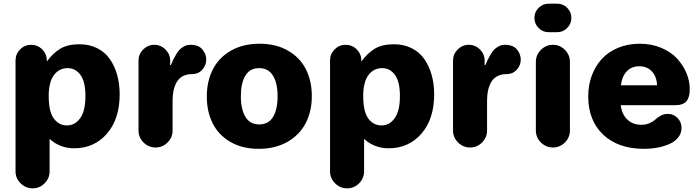

<svg xmlns="http://www.w3.org/2000/svg" viewBox="-20 -798 3819 1049"><path d="M64.9 138.2V-467.8Q64.9 -502.9 89.8 -528.1Q114.7 -553.2 149.9 -553.2Q185.5 -553.2 210.7 -528.1Q235.8 -502.9 235.8 -467.8V-461.9Q269 -507.3 309.1 -531.7Q349.1 -556.2 414.1 -556.2Q468.3 -556.2 511 -534.7Q553.7 -513.2 580.1 -475.3Q606.4 -437.5 620.1 -388.7Q633.8 -339.8 633.8 -283.2Q633.8 -147.5 564.2 -67.6Q494.6 12.2 384.8 12.2Q307.6 12.2 251 -39.1V138.2Q251 176.3 223.6 203.6Q196.3 231 158.2 231Q120.1 231 92.5 203.6Q64.9 176.3 64.9 138.2ZM246.1 -272.9Q246.1 -189 273.7 -150.9Q301.3 -112.8 346.2 -112.8Q390.1 -112.8 418.5 -152.8Q446.8 -192.9 446.8 -272.9Q446.8 -352.1 419.4 -388.9Q392.1 -425.8 350.1 -425.8Q303.2 -425.8 274.7 -387.7Q246.1 -349.6 246.1 -272.9Z M736.8 -85V-466.8Q736.8 -502 762.2 -527.6Q787.6 -553.2 822.8 -553.2Q858.4 -553.2 884 -527.6Q909.7 -502 909.7 -466.8V-442.9H914.1Q921.9 -461.9 927.2 -473.1Q932.6 -484.4 942.9 -501.7Q953.1 -519 963.1 -528.6Q973.1 -538.1 988 -545.7Q1002.9 -553.2 1020 -553.2Q1064.9 -553.2 1085.9 -527.8Q1106.9 -502.4 1106.9 -472.2Q1106.9 -441.4 1085.2 -417.2Q1063.5 -393.1 1028.8 -393.1Q999 -393.1 977.5 -381.1Q956.1 -369.1 944.6 -347.9Q933.1 -326.7 928 -302.5Q922.9 -278.3 922.9 -249V-85Q922.9 -46.9 895.5 -19.5Q868.2 7.8 830.1 7.8Q792 7.8 764.4 -19.5Q736.8 -46.9 736.8 -85Z M1109.9 -271Q1109.9 -354.5 1143.1 -419.2Q1176.3 -483.9 1242.2 -521.5Q1308.1 -559.1 1397.9 -559.1Q1488.3 -559.1 1554 -521Q1619.6 -482.9 1651.6 -418.9Q1683.6 -355 1683.6 -272.9Q1683.6 -189.5 1649.9 -124.8Q1616.2 -60.1 1549.8 -22.5Q1483.4 15.1 1393.6 15.1Q1303.7 15.1 1238.8 -22.7Q1173.8 -60.5 1141.8 -124.5Q1109.9 -188.5 1109.9 -271ZM1295.9 -272.9Q1295.9 -200.2 1321 -159.2Q1346.2 -118.2 1396.5 -118.2Q1446.8 -118.2 1471.7 -158.9Q1496.6 -199.7 1496.6 -272Q1496.6 -343.8 1471.4 -384.8Q1446.3 -425.8 1395.5 -425.8Q1345.7 -425.8 1320.8 -385Q1295.9 -344.2 1295.9 -272.9Z M1783.2 138.2V-467.8Q1783.2 -502.9 1808.1 -528.1Q1833 -553.2 1868.2 -553.2Q1903.8 -553.2 1929 -528.1Q1954.1 -502.9 1954.1 -467.8V-461.9Q1987.3 -507.3 2027.3 -531.7Q2067.4 -556.2 2132.3 -556.2Q2186.5 -556.2 2229.2 -534.7Q2272 -513.2 2298.3 -475.3Q2324.7 -437.5 2338.4 -388.7Q2352.1 -339.8 2352.1 -283.2Q2352.1 -147.5 2282.5 -67.6Q2212.9 12.2 2103 12.2Q2025.9 12.2 1969.2 -39.1V138.2Q1969.2 176.3 1941.9 203.6Q1914.6 231 1876.5 231Q1838.4 231 1810.8 203.6Q1783.2 176.3 1783.2 138.2ZM1964.4 -272.9Q1964.4 -189 1991.9 -150.9Q2019.5 -112.8 2064.5 -112.8Q2108.4 -112.8 2136.7 -152.8Q2165 -192.9 2165 -272.9Q2165 -352.1 2137.7 -388.9Q2110.4 -425.8 2068.4 -425.8Q2021.5 -425.8 1992.9 -387.7Q1964.4 -349.6 1964.4 -272.9Z M2455.1 -85V-466.8Q2455.1 -502 2480.5 -527.6Q2505.9 -553.2 2541 -553.2Q2576.7 -553.2 2602.3 -527.6Q2627.9 -502 2627.9 -466.8V-442.9H2632.3Q2640.1 -461.9 2645.5 -473.1Q2650.9 -484.4 2661.1 -501.7Q2671.4 -519 2681.4 -528.6Q2691.4 -538.1 2706.3 -545.7Q2721.2 -553.2 2738.3 -553.2Q2783.2 -553.2 2804.2 -527.8Q2825.2 -502.4 2825.2 -472.2Q2825.2 -441.4 2803.5 -417.2Q2781.7 -393.1 2747.1 -393.1Q2717.3 -393.1 2695.8 -381.1Q2674.3 -369.1 2662.8 -347.9Q2651.4 -326.7 2646.2 -302.5Q2641.1 -278.3 2641.1 -249V-85Q2641.1 -46.9 2613.8 -19.5Q2586.4 7.8 2548.3 7.8Q2510.3 7.8 2482.7 -19.5Q2455.1 -46.9 2455.1 -85Z M2977.5 -777.8H3023.9Q3056.2 -777.8 3078.9 -755.1Q3101.6 -732.4 3101.6 -700.2Q3101.6 -668 3078.9 -645Q3056.2 -622.1 3023.9 -622.1H2977.5Q2945.3 -622.1 2922.6 -645Q2899.9 -668 2899.9 -700.2Q2899.9 -732.4 2922.6 -755.1Q2945.3 -777.8 2977.5 -777.8ZM2907.7 -85V-460Q2907.7 -498 2935.3 -525.6Q2962.9 -553.2 3001 -553.2Q3039.1 -553.2 3066.4 -525.6Q3093.8 -498 3093.8 -460V-85Q3093.8 -46.9 3066.4 -19.5Q3039.1 7.8 3001 7.8Q2962.9 7.8 2935.3 -19.5Q2907.7 -46.9 2907.7 -85Z M3193.8 -271Q3193.8 -333 3213.6 -386Q3233.4 -439 3269.3 -477.3Q3305.2 -515.6 3358.4 -537.4Q3411.6 -559.1 3475.6 -559.1Q3539.1 -559.1 3592.3 -536.9Q3645.5 -514.6 3678.7 -478.8Q3711.9 -442.9 3730.2 -399.4Q3748.5 -356 3748.5 -311Q3748.5 -266.6 3730.5 -244.9Q3712.4 -223.1 3666.5 -223.1H3371.6Q3377 -174.3 3407 -145.3Q3437 -116.2 3483.9 -116.2Q3509.3 -116.2 3529.5 -125.5Q3549.8 -134.8 3561.5 -146Q3573.2 -157.2 3590.8 -166.5Q3608.4 -175.8 3628.9 -175.8Q3659.7 -175.8 3681.6 -153.6Q3703.6 -131.3 3703.6 -99.1Q3703.6 -69.8 3685.5 -47.1Q3667.5 -24.4 3637.5 -11.2Q3607.4 2 3572.3 8.5Q3537.1 15.1 3498.5 15.1Q3357.4 15.1 3275.6 -62.3Q3193.8 -139.6 3193.8 -271ZM3372.6 -332H3569.8Q3567.9 -379.9 3541.5 -408Q3515.1 -436 3472.7 -436Q3430.7 -436 3404.3 -408.2Q3377.9 -380.4 3372.6 -332Z"/></svg>

Font: Jellee Roman
Style: Bold
Weight: 700
Designer: Alfredo Marco Pradil
Foundry: Alfredo Marco Pradil and JAM Design
Version: Version 1.000